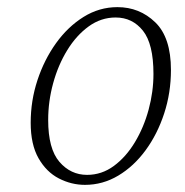

<svg xmlns="http://www.w3.org/2000/svg" viewBox="-20 -505 519 538"><path d="M218 13Q180 13 145 -5Q110 -23 88 -61.5Q66 -100 66 -161Q66 -223 85 -280.5Q104 -338 137 -384Q170 -430 214 -457.5Q258 -485 309 -485Q371 -485 415 -442.5Q459 -400 459 -309Q459 -245 440 -187Q421 -129 388 -84Q355 -39 311.5 -13Q268 13 218 13ZM224 -15Q265 -15 299 -40Q333 -65 358 -106.5Q383 -148 396.5 -198Q410 -248 410 -298Q410 -382 380.5 -419Q351 -456 304 -456Q263 -456 228.5 -431Q194 -406 168.5 -364.5Q143 -323 129 -272Q115 -221 115 -169Q115 -88 146.5 -51.5Q178 -15 224 -15Z"/></svg>

Font: Source Serif Pro Light
Style: Italic
Weight: 300
Italic angle: -12°
Designer: Frank Grießhammer
Foundry: Adobe Systems Incorporated
Version: Version 3.001;hotconv 1.0.111;makeotfexe 2.5.65597